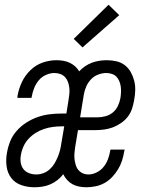

<svg xmlns="http://www.w3.org/2000/svg" viewBox="-20 -782 634 810"><path d="M125 8Q96 8 70 -1Q44 -10 28 -30.5Q12 -51 8 -79Q4 -107 9 -135Q13 -160 22.5 -184.5Q32 -209 50 -229.5Q68 -250 91.5 -265Q115 -280 140 -288.5Q165 -297 190 -300Q215 -303 241 -303H260L269 -359Q271 -372 272.5 -385Q274 -398 272.5 -411Q271 -424 267 -435.5Q263 -447 255 -456Q247 -465 235 -469.5Q223 -474 209 -474Q192 -474 174 -466Q156 -458 143.5 -443Q131 -428 124 -410Q117 -392 114 -375L113 -369H54Q53 -371 53.5 -373Q54 -375 54 -378Q59 -407 72 -435Q85 -463 108 -485.5Q131 -508 160 -518Q189 -528 218 -528Q233 -528 247.5 -525.5Q262 -523 274.5 -517Q287 -511 297 -502Q307 -493 314 -481Q325 -493 339 -502.5Q353 -512 368 -517.5Q383 -523 398.5 -525.5Q414 -528 430 -528Q451 -528 471 -523.5Q491 -519 506.5 -507Q522 -495 531.5 -478Q541 -461 546 -442Q551 -423 550.5 -402Q550 -381 546 -360Q543 -342 537 -323.5Q531 -305 519 -289.5Q507 -274 490 -262.5Q473 -251 455.5 -244.5Q438 -238 419 -235.5Q400 -233 382 -233H309L297 -161Q295 -148 294 -135Q293 -122 294.5 -110Q296 -98 299.5 -86Q303 -74 310.5 -65Q318 -56 329 -51Q340 -46 353 -46Q371 -46 388.5 -55Q406 -64 417.5 -78.5Q429 -93 435.5 -110.5Q442 -128 445 -146L446 -151H506L504 -143Q501 -124 495 -105Q489 -86 478.5 -68.5Q468 -51 453.5 -35.5Q439 -20 421 -10Q403 0 383 4Q363 8 344 8Q329 8 313.5 5Q298 2 285.5 -5Q273 -12 263 -23Q253 -34 247 -47Q236 -33 222 -22Q208 -11 191.5 -4Q175 3 158 5.5Q141 8 125 8ZM318 -287H391Q407 -287 424.5 -291.5Q442 -296 456 -307.5Q470 -319 477.5 -335.5Q485 -352 488 -368Q490 -381 490.5 -393Q491 -405 489.5 -416.5Q488 -428 483.5 -439Q479 -450 471.5 -458Q464 -466 452.5 -470Q441 -474 428 -474Q412 -474 394.5 -467.5Q377 -461 364.5 -448Q352 -435 344.5 -418.5Q337 -402 334 -385ZM133 -46Q148 -46 163 -51.5Q178 -57 190 -68Q202 -79 210 -92.5Q218 -106 224 -120.5Q230 -135 233.5 -149.5Q237 -164 239 -179L251 -249H241Q222 -249 203 -246.5Q184 -244 166 -238Q148 -232 131 -221.5Q114 -211 100.5 -196.5Q87 -182 79 -164Q71 -146 68 -127Q65 -111 67.5 -95.5Q70 -80 79 -68.5Q88 -57 102.5 -51.5Q117 -46 133 -46ZM328 -582 291 -618 438 -762 483 -718Z"/></svg>

Font: Iosevka QP Light
Style: Italic
Weight: 300
Italic angle: -9°
Designer: Belleve Invis
Foundry: Belleve Invis
Version: Version 20.0.0; ttfautohint (v1.8.4)